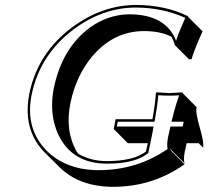

<svg xmlns="http://www.w3.org/2000/svg" viewBox="-20 -678 830 765"><path d="M568.8 -107.4H489.3L433.1 -164.1L440.9 -203.1H587.4Q598.6 -265.6 601.1 -307.1L604 -310.1Q606 -310.1 654.3 -307.1Q654.3 -307.1 707 -310.1L707.5 -307.1L763.7 -250.5Q757.3 -232.4 777.8 -163.1Q793.5 -108.4 789.1 -89.8L771.5 -107.4H723.6Q719.7 -89.4 717.8 -80.6L716.3 -74.2Q709.5 -39.1 716.3 -26.4L659.7 -83L659.2 -80.1L715.3 -23.4Q587.9 66.4 430.7 66.4Q295.4 65.9 216.3 -12.7L159.7 -68.8Q76.7 -151.9 92.8 -279.8Q94.7 -293.9 97.2 -307.1Q131.8 -469.2 269.5 -570.8Q388.7 -657.7 521 -658.2Q636.7 -658.2 727.1 -614.3Q729.5 -613.3 729.5 -612.8L730.5 -609.9L787.1 -553.2Q755.4 -482.4 746.1 -451.7Q744.6 -446.8 743.7 -442.4L733.4 -441.4L676.8 -498Q671.4 -516.6 663.6 -531.2Q619.6 -554.2 553.7 -554.2Q433.1 -554.2 347.2 -453.1Q284.7 -378.4 261.2 -270.5Q237.3 -157.7 286.1 -73.2Q288.6 -69.3 290.5 -66.4Q339.8 -36.1 406.7 -36.1Q513.2 -36.6 561.5 -74.2ZM663.1 -192.9 666.5 -205.6Q678.7 -255.9 693.8 -298.3Q675.3 -296.9 654.3 -296.9Q628.9 -296.9 610.8 -298.8Q607.4 -258.3 597.2 -201.2L595.7 -192.9H449.2L445.3 -173.8H591.8L589.8 -162.1Q588.4 -155.3 585.9 -141.6Q582.5 -124 580.6 -115.2L570.8 -68.4L567.9 -65.9Q516.1 -25.9 406.7 -25.9Q271 -25.9 215.3 -135.7Q187.5 -191.4 187.5 -260.3Q188 -295.4 194.8 -329.1Q228.5 -487.3 337.9 -567.9Q411.1 -620.6 497.1 -621.1Q641.1 -619.6 681.6 -515.6Q691.4 -547.4 718.3 -606.9Q627.9 -647.5 521 -647.9Q390.6 -647.9 273.9 -561.5Q140.6 -461.4 106.9 -304.7Q79.6 -176.3 155.3 -88.9Q209.5 -26.9 298.8 -7.3Q335 0 374 0Q526.9 -0.5 647.9 -84.5Q643.6 -101.6 649.9 -133.3L651.4 -139.2Q653.8 -149.9 657.2 -166L659.2 -173.8H708L711.9 -192.9Z"/></svg>

Font: Linux Biolinum Shadow O
Style: Italic
Weight: 400
Italic angle: -12°
Designer: Philipp H. Poll
Foundry: Philipp H. Poll
Version: Version 0.6.2